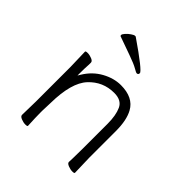

<svg xmlns="http://www.w3.org/2000/svg" viewBox="-195 -840 977 977"><g transform="rotate(45 294.0 -351.0)"><path d="M491 -105 494 1Q494 6 479.5 6Q465 6 449 -0.5Q433 -7 433 -16V-17Q434 -25 434 -44L435 -115V-293Q435 -353 418 -390.5Q401 -428 348 -428Q267 -428 212 -369Q157 -310 155 -162Q154 -129 153 -105V-89Q153 -59 156 1Q156 6 141.5 6Q127 6 111 -0.5Q95 -7 95 -17L97 -115V-364L94 -471Q94 -476 108.5 -476Q123 -476 139 -469.5Q155 -463 155 -453V-439Q153 -411 153 -376V-358L162 -373Q194 -425 244 -452.5Q294 -480 344 -480Q433 -480 466 -420Q491 -375 491 -297ZM155 -439ZM369 -591Q369 -579 358 -579Q353 -579 333.5 -590.5Q314 -602 266 -619Q218 -636 168 -654Q164 -655 164 -661Q164 -667 174 -678.5Q184 -690 197.5 -699Q211 -708 216 -708H222Q369 -607 369 -591ZM168 -654Z"/></g></svg>

Font: LXGW WenKai Lite Light
Style: Regular
Weight: 300
Designer: LXGW / Fontworks Inc.
Foundry: LXGW / Fontworks Inc.
Version: Version 1.511; March 25, 2025